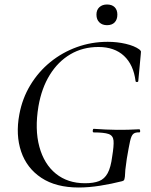

<svg xmlns="http://www.w3.org/2000/svg" viewBox="-20 -822 671 854"><path d="M330 12Q229 12 164 -31Q99 -74 74 -148Q49 -222 66 -313Q79 -384 115 -443.5Q151 -503 204 -546Q257 -589 322 -612.5Q387 -636 459 -636Q501 -636 539.5 -627Q578 -618 600 -602Q607 -596 607 -592Q607 -588 606 -579L595 -461Q594 -457 589 -457Q584 -457 583 -461Q574 -534 531.5 -573.5Q489 -613 418 -613Q348 -613 293 -580.5Q238 -548 201.5 -489Q165 -430 151 -349Q134 -247 155 -169.5Q176 -92 228.5 -49.5Q281 -7 358 -7Q396 -7 420.5 -16.5Q445 -26 459 -52Q473 -78 479 -126Q487 -174 485 -196.5Q483 -219 463 -226Q443 -233 397 -233Q392 -233 392.5 -241Q393 -249 397 -249Q453 -245 500 -244.5Q547 -244 599 -247Q603 -247 603.5 -240Q604 -233 599 -233Q582 -234 573 -226.5Q564 -219 558.5 -194Q553 -169 544 -116Q539 -83 537.5 -67Q536 -51 536 -43.5Q536 -36 534 -28Q533 -22 531 -20Q529 -18 523 -16Q476 -4 425.5 4Q375 12 330 12ZM456 -710Q435 -710 422 -722.5Q409 -735 409 -757Q409 -778 422 -790Q435 -802 456 -802Q478 -802 490 -790Q502 -778 502 -757Q502 -735 490 -722.5Q478 -710 456 -710Z"/></svg>

Font: Cormorant Garamond Light Medium
Style: Italic
Weight: 500
Italic angle: -10°
Version: Version 4.001